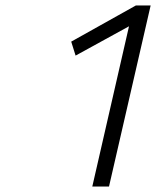

<svg xmlns="http://www.w3.org/2000/svg" viewBox="-20 -681 600 701"><path d="M240 -529 476 -661H530L378 0H317L451 -585L256 -478Z"/></svg>

Font: Titillium Web Light
Style: Italic
Weight: 300
Italic angle: -13°
Version: Version 1.002;PS 57.000;hotconv 1.0.70;makeotf.lib2.5.55311